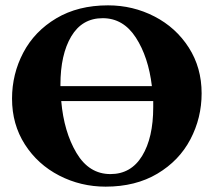

<svg xmlns="http://www.w3.org/2000/svg" viewBox="-20 -684 799 718"><path d="M734 -335Q734 -243 692 -163Q650 -83 568.5 -34.5Q487 14 375 14Q282 14 201.5 -27.5Q121 -69 73 -144Q25 -219 25 -315Q25 -407 67 -487Q109 -567 190.5 -615.5Q272 -664 384 -664Q477 -664 557.5 -622.5Q638 -581 686 -506Q734 -431 734 -335ZM206 -367V-362H548Q535 -471 488 -543.5Q441 -616 364 -616Q287 -616 246.5 -548Q206 -480 206 -367ZM553 -283V-306H209Q219 -191 266 -112Q313 -33 393 -33Q470 -33 511.5 -101Q553 -169 553 -283Z"/></svg>

Font: EB Garamond ExtraBold
Style: Regular
Weight: 800
Designer: Georg Duffner and Octavio Pardo
Foundry: Georg Duffner
Version: Version 1.000